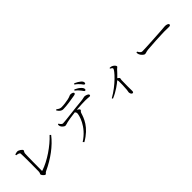

<svg xmlns="http://www.w3.org/2000/svg" viewBox="236 -2097 3449 3449"><g transform="rotate(-45 1960.0 -372.5)"><path d="M192 -654 193 -634C260 -625 271 -610 272 -596C278 -521 275 -200 274 -144C274 -107 258 -94 258 -82C258 -63 299 -14 321 -14C339 -14 341 -37 371 -51C584 -149 774 -288 896 -447L876 -467C745 -324 520 -168 332 -106C325 -104 323 -106 323 -114C323 -204 324 -489 329 -545C333 -578 352 -587 352 -602C352 -625 292 -668 255 -668C239 -668 215 -662 192 -654Z M1842 -627C1863 -601 1872 -578 1887 -577C1900 -576 1909 -585 1909 -599C1910 -620 1900 -637 1876 -661C1853 -685 1817 -709 1770 -731L1754 -714C1796 -683 1821 -653 1842 -627ZM1919 -713C1940 -688 1949 -664 1966 -663C1979 -662 1987 -670 1987 -686C1987 -706 1978 -726 1951 -748C1927 -768 1893 -790 1845 -811L1830 -793C1873 -764 1896 -739 1919 -713ZM1681 -656C1713 -661 1724 -670 1724 -683C1724 -704 1693 -718 1655 -718C1633 -718 1620 -701 1559 -688C1507 -677 1439 -667 1381 -667C1348 -667 1324 -679 1287 -708L1271 -694C1303 -646 1331 -619 1379 -619C1468 -619 1604 -643 1681 -656ZM1227 66C1471 -74 1526 -244 1558 -347C1566 -373 1590 -376 1590 -394C1590 -409 1567 -426 1542 -441C1638 -449 1728 -452 1772 -452C1819 -452 1854 -446 1869 -446C1890 -446 1895 -455 1895 -468C1895 -494 1839 -514 1804 -514C1787 -514 1773 -503 1702 -496C1507 -480 1262 -443 1193 -443C1169 -443 1149 -471 1131 -499L1113 -491C1114 -471 1115 -457 1120 -446C1130 -419 1174 -381 1195 -382C1216 -383 1241 -393 1271 -401C1300 -408 1397 -424 1484 -434C1498 -419 1504 -407 1504 -392C1504 -344 1452 -114 1206 44Z M2485 -542C2507 -532 2529 -517 2529 -501C2529 -464 2351 -264 2131 -142L2143 -123C2274 -177 2381 -259 2429 -302C2435 -291 2437 -282 2438 -269C2440 -235 2437 -112 2431 -59C2429 -33 2422 -18 2422 -5C2422 22 2436 58 2462 58C2479 58 2486 49 2486 20C2486 -25 2482 -140 2487 -251C2488 -270 2494 -280 2494 -290C2494 -301 2477 -314 2457 -328C2507 -375 2542 -416 2571 -447C2592 -469 2605 -468 2605 -484C2605 -504 2569 -538 2539 -549C2522 -555 2507 -555 2490 -556Z M3045 -415 3024 -408C3026 -390 3028 -375 3035 -357C3048 -326 3091 -281 3117 -281C3144 -281 3155 -293 3209 -300C3283 -308 3576 -324 3637 -324C3696 -324 3731 -322 3764 -322C3796 -322 3804 -333 3804 -348C3804 -372 3760 -385 3726 -385C3700 -385 3676 -380 3609 -376C3567 -373 3206 -350 3120 -350C3081 -350 3065 -382 3045 -415Z"/></g></svg>

Font: Kiri Minchoo Light
Style: Regular
Weight: 300
Designer: Ryoko NISHIZUKA 西塚涼子 (kana & ideographs); Frank Grießhammer (Latin, Greek & Cyrillic);
akenotsuki.com/eyeben/fonts/ (U+
Foundry: Adobe
akenotsuki.com/eyeben/fonts/
Version: Version 4.002;hotconv 1.0.119;makeotfexe 2.5.65604